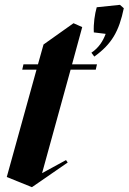

<svg xmlns="http://www.w3.org/2000/svg" viewBox="-20 -756 532 794"><path d="M112 18 118 14 260 -84 253 -94 154 -40 272 -468H376L381 -490H278L320 -644L284 -660L160 -572L137 -490H77L72 -468H131L8 -24ZM358 -538 370 -522C442 -574 472 -626 492 -722L476 -736L380 -726C372 -698 366 -658 368 -622L417 -616C406 -586 388 -558 358 -538Z"/></svg>

Font: Mazius Display Extra Italic
Style: Bold
Weight: 700
Italic angle: -17°
Designer: Alberto Casagrande & Collletttivo
Foundry: Collletttivo
Version: Version 2.000;Glyphs 3.2 (3217)